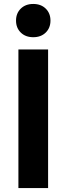

<svg xmlns="http://www.w3.org/2000/svg" viewBox="-20 -950 335 970"><path d="M85 -785.5Q61 -809 61 -846Q61 -883 85 -906.5Q109 -930 148 -930Q187 -930 211 -906.5Q235 -883 235 -846Q235 -809 211 -785.5Q187 -762 148 -762Q109 -762 85 -785.5ZM73 -700H223V0H73Z"/></svg>

Font: Post Grotesk Bold
Style: Bold
Weight: 700
Version: Version 1.0